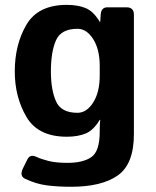

<svg xmlns="http://www.w3.org/2000/svg" viewBox="-20 -542 622 768"><path d="M39.1 -256.3Q39.1 -363.8 85.7 -443.1Q132.3 -522.5 247.1 -522.5Q291 -522.5 322.3 -509.8Q353.5 -497.1 378.9 -455.1H380.9L382.8 -483.4Q384.8 -512.7 409.2 -512.7H486.3Q515.6 -512.7 515.6 -483.4V-5.4Q515.6 114.3 451.2 159.7Q386.7 205.1 264.6 205.1Q212.9 205.1 168.9 199.7Q125 194.3 80.1 172.9Q56.6 161.6 72.3 130.4L89.8 95.2Q100.6 73.7 125.5 85.4Q145.5 94.7 175 102.1Q204.6 109.4 250 109.4Q312.5 109.4 345.7 86.2Q378.9 63 378.9 -15.1V-23.4Q378.9 -43 380.9 -62.5H378.9Q353.5 -20.5 322.3 -7.8Q291 4.9 247.1 4.9Q132.3 4.9 85.7 -74.5Q39.1 -153.8 39.1 -256.3ZM183.6 -256.3Q183.6 -183.1 203.9 -137Q224.1 -90.8 290 -90.8Q326.7 -90.8 352.8 -132.1Q378.9 -173.3 378.9 -239.3V-278.3Q378.9 -344.2 352.8 -385.5Q326.7 -426.8 290 -426.8Q224.1 -426.8 203.9 -380.6Q183.6 -334.5 183.6 -256.3Z"/></svg>

Font: Istok Web
Style: Bold
Weight: 700
Designer: Andrey V. Panov
Foundry: Andrey V. Panov
Version: Version 1.0.2g